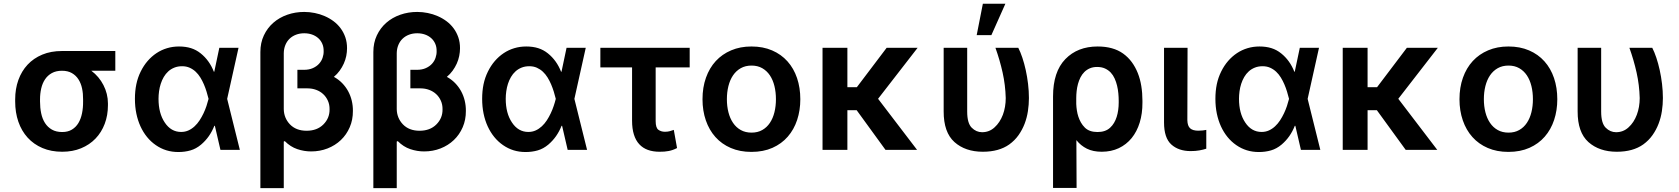

<svg xmlns="http://www.w3.org/2000/svg" viewBox="-20 -801 8972 1026"><path d="M311.1 -528.4H596.2V-422.9H468Q488.6 -407.7 505 -388.1Q521.3 -368.6 532.8 -346.2Q544.4 -323.9 550.6 -299Q556.8 -274.1 556.8 -248.6V-238.6Q556.8 -185 539.6 -139.4Q522.4 -93.8 490.4 -60.5Q458.5 -27.3 413.4 -8.7Q368.3 9.9 312.5 9.9Q253.6 9.9 206.9 -9.9Q160.2 -29.8 127.7 -65.5Q95.2 -101.2 78.1 -150.6Q61.1 -199.9 61.1 -258.5V-269.9Q61.1 -326 78.1 -373.4Q95.2 -420.8 127.3 -455.3Q159.4 -489.7 205.8 -509.1Q252.1 -528.4 311.1 -528.4ZM193.9 -269.9V-258.5Q193.9 -225.1 200.1 -195.5Q206.3 -165.8 220.5 -143.6Q234.7 -121.4 257.3 -108.5Q279.8 -95.5 312.5 -95.5Q343 -95.5 364.3 -108.5Q385.7 -121.4 399 -143.6Q412.3 -165.8 418.3 -195.5Q424.4 -225.1 424 -258.5V-269.9Q424.4 -300.8 418.5 -328.5Q412.6 -356.2 399.1 -377.1Q385.7 -398.1 364 -410.5Q342.3 -422.9 311.1 -422.9Q279.5 -422.9 257.1 -410.5Q234.7 -398.1 220.7 -377.1Q206.7 -356.2 200.3 -328.5Q193.9 -300.8 193.9 -269.9Z M731.9 -418.7Q747.5 -450.3 768.8 -475Q790.1 -499.6 816.2 -517Q842.3 -534.4 872.7 -543.5Q903.1 -552.6 936.4 -552.6Q971.9 -552.6 1000.4 -543.7Q1028.8 -534.8 1052.6 -515.6Q1099.1 -478.3 1122.9 -417.6H1125L1152 -545.5H1254.6L1193.9 -272.7L1261.7 0H1158L1128.2 -128.6H1125.4Q1113.3 -98.4 1095.9 -73.5Q1078.5 -48.7 1054.7 -28.4Q1028.1 -6 997.9 2.7Q967.7 11.4 933.2 11.4Q898.8 11.4 869 2.1Q839.1 -7.1 812.5 -25.6Q786.2 -43.7 765.6 -69.1Q745 -94.5 730.6 -125.9Q716.3 -157.3 708.6 -194.2Q701 -231.2 701 -272.7Q701 -314.6 708.5 -350.5Q715.9 -386.4 731.9 -418.7ZM860.4 -146.3Q893.8 -95.9 947.8 -95.9Q969.1 -95.9 987 -104Q1005 -112.2 1019.9 -126.1Q1034.8 -139.9 1046.5 -157.8Q1058.2 -175.8 1067.5 -195.3Q1076.7 -214.8 1083.3 -234.4Q1089.8 -253.9 1094.1 -271.3L1094.5 -272.7L1094.1 -274.1Q1089.8 -291.5 1083.8 -311.3Q1077.8 -331 1069.6 -350.1Q1061.4 -369.3 1050.6 -386.9Q1039.8 -404.5 1025.6 -417.8Q1011.4 -431.1 993.4 -439.1Q975.5 -447.1 953.1 -447.1Q930 -447.1 911.6 -439.6Q893.1 -432.2 879.1 -419.4Q865.1 -406.6 855.1 -389.6Q845.2 -372.5 839 -353.2Q832.7 -333.8 829.9 -313.2Q827.1 -292.6 827.1 -273.1Q827.1 -195.7 860.4 -146.3Z M1605.8 -737.2Q1634.2 -737.2 1662.1 -731.5Q1690 -725.9 1715.4 -714.8Q1740.8 -703.8 1762.6 -687.5Q1784.4 -671.2 1800.4 -649.5Q1816.4 -627.8 1825.5 -601.4Q1834.5 -574.9 1834.5 -543.3Q1834.5 -522.7 1830.3 -501.8Q1826 -480.8 1817.1 -461.1Q1808.2 -441.4 1795.1 -423.3Q1782 -405.2 1764.2 -390.3Q1789.4 -376.4 1808.4 -356.9Q1827.4 -337.4 1840.4 -313.6Q1853.3 -289.8 1859.7 -263Q1866.1 -236.2 1865.8 -208.1Q1866.1 -160.9 1848.9 -121.1Q1831.7 -81.3 1801.5 -52.6Q1771.3 -23.8 1730.5 -7.8Q1689.6 8.2 1642.4 8.2Q1605.1 8.2 1568.7 -4.1Q1532.3 -16.3 1501.8 -46.9L1496.4 -44.7V204.5H1371.4V-523.1Q1371.4 -572.4 1390.1 -612Q1408.7 -651.6 1440.7 -679.5Q1472.7 -707.4 1515.3 -722.3Q1557.9 -737.2 1605.8 -737.2ZM1496.4 -516.7V-218Q1497.2 -170.5 1529.1 -136.7Q1562.1 -102.3 1618.3 -102.3Q1674.4 -102.3 1708.1 -136Q1741.8 -169.7 1741.1 -216.6Q1741.5 -241.8 1732.2 -262.6Q1723 -283.4 1707 -298.1Q1691.1 -312.9 1669.6 -320.8Q1648.1 -328.8 1623.6 -328.8H1569.2V-427.9H1604Q1631.7 -427.9 1651.8 -437Q1671.9 -446 1684.8 -460.2Q1697.8 -474.4 1703.8 -492.2Q1709.9 -509.9 1709.5 -527.3Q1709.9 -550.1 1701.9 -567.8Q1693.9 -585.6 1679.9 -597.8Q1665.8 -610.1 1646.8 -616.7Q1627.8 -623.2 1605.8 -623.2Q1582 -623.2 1562 -615.6Q1541.9 -608 1527.5 -594.1Q1513.1 -580.3 1505 -560.5Q1496.8 -540.8 1496.4 -516.7Z M2209.5 -737.2Q2237.9 -737.2 2265.8 -731.5Q2293.7 -725.9 2319.1 -714.8Q2344.5 -703.8 2366.3 -687.5Q2388.1 -671.2 2404.1 -649.5Q2420.1 -627.8 2429.2 -601.4Q2438.2 -574.9 2438.2 -543.3Q2438.2 -522.7 2433.9 -501.8Q2429.7 -480.8 2420.8 -461.1Q2411.9 -441.4 2398.8 -423.3Q2385.7 -405.2 2367.9 -390.3Q2393.1 -376.4 2412.1 -356.9Q2431.1 -337.4 2444.1 -313.6Q2457 -289.8 2463.4 -263Q2469.8 -236.2 2469.5 -208.1Q2469.8 -160.9 2452.6 -121.1Q2435.4 -81.3 2405.2 -52.6Q2375 -23.8 2334.2 -7.8Q2293.3 8.2 2246.1 8.2Q2208.8 8.2 2172.4 -4.1Q2136 -16.3 2105.5 -46.9L2100.1 -44.7V204.5H1975.1V-523.1Q1975.1 -572.4 1993.8 -612Q2012.4 -651.6 2044.4 -679.5Q2076.3 -707.4 2119 -722.3Q2161.6 -737.2 2209.5 -737.2ZM2100.1 -516.7V-218Q2100.9 -170.5 2132.8 -136.7Q2165.8 -102.3 2221.9 -102.3Q2278.1 -102.3 2311.8 -136Q2345.5 -169.7 2344.8 -216.6Q2345.2 -241.8 2335.9 -262.6Q2326.7 -283.4 2310.7 -298.1Q2294.7 -312.9 2273.3 -320.8Q2251.8 -328.8 2227.3 -328.8H2172.9V-427.9H2207.7Q2235.4 -427.9 2255.5 -437Q2275.6 -446 2288.5 -460.2Q2301.5 -474.4 2307.5 -492.2Q2313.6 -509.9 2313.2 -527.3Q2313.6 -550.1 2305.6 -567.8Q2297.6 -585.6 2283.6 -597.8Q2269.5 -610.1 2250.5 -616.7Q2231.5 -623.2 2209.5 -623.2Q2185.7 -623.2 2165.7 -615.6Q2145.6 -608 2131.2 -594.1Q2116.8 -580.3 2108.7 -560.5Q2100.5 -540.8 2100.1 -516.7Z M2587.4 -418.7Q2603 -450.3 2624.3 -475Q2645.6 -499.6 2671.7 -517Q2697.8 -534.4 2728.2 -543.5Q2758.5 -552.6 2791.9 -552.6Q2827.4 -552.6 2855.8 -543.7Q2884.2 -534.8 2908 -515.6Q2954.5 -478.3 2978.3 -417.6H2980.5L3007.5 -545.5H3110.1L3049.4 -272.7L3117.2 0H3013.5L2983.7 -128.6H2980.8Q2968.8 -98.4 2951.3 -73.5Q2933.9 -48.7 2910.2 -28.4Q2883.5 -6 2853.3 2.7Q2823.2 11.4 2788.7 11.4Q2754.3 11.4 2724.4 2.1Q2694.6 -7.1 2668 -25.6Q2641.7 -43.7 2621.1 -69.1Q2600.5 -94.5 2586.1 -125.9Q2571.7 -157.3 2564.1 -194.2Q2556.5 -231.2 2556.5 -272.7Q2556.5 -314.6 2563.9 -350.5Q2571.4 -386.4 2587.4 -418.7ZM2715.9 -146.3Q2749.3 -95.9 2803.3 -95.9Q2824.6 -95.9 2842.5 -104Q2860.4 -112.2 2875.4 -126.1Q2890.3 -139.9 2902 -157.8Q2913.7 -175.8 2922.9 -195.3Q2932.2 -214.8 2938.7 -234.4Q2945.3 -253.9 2949.6 -271.3L2949.9 -272.7L2949.6 -274.1Q2945.3 -291.5 2939.3 -311.3Q2933.2 -331 2925.1 -350.1Q2916.9 -369.3 2906.1 -386.9Q2895.2 -404.5 2881 -417.8Q2866.8 -431.1 2848.9 -439.1Q2831 -447.1 2808.6 -447.1Q2785.5 -447.1 2767 -439.6Q2748.6 -432.2 2734.6 -419.4Q2720.5 -406.6 2710.6 -389.6Q2700.6 -372.5 2694.4 -353.2Q2688.2 -333.8 2685.4 -313.2Q2682.5 -292.6 2682.5 -273.1Q2682.5 -195.7 2715.9 -146.3Z M3665.5 -545.5V-440.7H3483.7V-154.1Q3483.7 -117.5 3498.6 -107.2Q3513.1 -96.9 3533 -96.9Q3548.7 -96.9 3559.3 -100.1Q3570 -103.3 3580.6 -106.9L3598 -9.9Q3586.3 -3.9 3575.3 0Q3564.3 3.9 3553.1 6Q3541.9 8.2 3530 9.1Q3518.1 9.9 3504.6 9.9Q3469.5 9.9 3442.1 0Q3414.8 -9.9 3396 -30.4Q3377.1 -50.8 3367.4 -82.2Q3357.6 -113.6 3357.6 -156.2V-440.7H3188.2V-545.5Z M3995.4 -552.6Q4057.5 -552.6 4106 -531.6Q4154.5 -510.7 4188 -473.2Q4221.6 -435.7 4239.2 -383.9Q4256.7 -332 4256.7 -270.6Q4256.7 -211.3 4239.7 -160Q4222.7 -108.7 4189.6 -70.7Q4156.6 -32.7 4107.8 -11Q4058.9 10.7 3995.4 10.7Q3933.6 10.7 3885.1 -10.3Q3836.6 -31.2 3803.1 -68.7Q3769.5 -106.2 3751.8 -157.8Q3734 -209.5 3734 -270.6Q3734 -333.8 3752.5 -385.8Q3771 -437.9 3805 -474.8Q3839.1 -511.7 3887.4 -532.1Q3935.7 -552.6 3995.4 -552.6ZM3864.3 -271Q3864.3 -233.7 3872.5 -201.2Q3880.7 -168.7 3897.2 -144.4Q3913.7 -120 3938.4 -106.2Q3963.1 -92.3 3996.1 -92.3Q4028.8 -92.3 4053.3 -106.2Q4077.8 -120 4094.1 -144.4Q4110.4 -168.7 4118.4 -201.2Q4126.4 -233.7 4126.4 -271Q4126.4 -308.2 4118.4 -341.1Q4110.4 -373.9 4094.1 -398.3Q4077.8 -422.6 4053.3 -436.6Q4028.8 -450.6 3996.1 -450.6Q3963.1 -450.6 3938.4 -436.6Q3913.7 -422.6 3897.2 -398.3Q3880.7 -373.9 3872.5 -341.1Q3864.3 -308.2 3864.3 -271Z M4508.2 -545.5V-335.2H4558.9L4718 -545.5H4883.5L4672.2 -273.1L4880.7 0H4712L4557.9 -212H4508.2V0H4375.4V-545.5Z M5022.7 -206V-545.5H5148.4V-204.5Q5148.4 -142.8 5172.6 -118.6Q5196.7 -94.5 5228 -94.5Q5266.7 -94.5 5294.7 -120.4Q5308.9 -133.2 5320.1 -150.2Q5331.3 -167.3 5339 -187.5Q5346.6 -207.7 5350.5 -230.5Q5354.4 -253.2 5354.4 -277Q5352.6 -346.6 5337.7 -413.4Q5322.8 -480.1 5299.4 -545.5H5421.5Q5432.9 -523.4 5443.2 -492.7Q5453.5 -462 5461.3 -426.5Q5469.1 -391 5473.7 -352.6Q5478.3 -314.3 5478.3 -277Q5478.3 -242.5 5473 -207.4Q5467.7 -172.2 5455.3 -139.7Q5442.8 -107.2 5422.8 -78.8Q5402.7 -50.4 5373.2 -29.1Q5318.2 9.9 5231.9 9.9Q5138.5 9.9 5080.3 -41.9Q5022.4 -93.8 5022.7 -206ZM5199.2 -613.3 5232.2 -781.2H5352.6L5277.7 -613.3Z M5607.2 203.1V-285.5Q5607.2 -417.3 5672.9 -485.1Q5738.3 -552.6 5845.5 -552.6Q5929 -552.6 5981.9 -514.6Q6008.5 -495.4 6027.9 -469.1Q6047.2 -442.8 6060 -410.7Q6072.8 -378.6 6078.8 -341.3Q6084.9 -304 6084.9 -262.8V-252.8Q6085.2 -194.2 6070.3 -146Q6055.4 -97.7 6027.2 -63Q5998.9 -28.4 5958.5 -9.2Q5918 9.9 5867.2 9.9Q5821 9.9 5788.2 -6.4Q5755.3 -22.7 5731.9 -52.2L5733 203.1ZM5731.2 -245.4Q5731.9 -228 5734.6 -210.8Q5737.2 -193.5 5742.5 -177.4Q5747.9 -161.2 5756.2 -146.5Q5764.6 -131.7 5777 -119.3Q5800.8 -95.5 5844.8 -95.5Q5887.1 -95.5 5911.9 -118.3Q5924.4 -129.6 5933.1 -144.4Q5941.8 -159.1 5947.3 -176.5Q5952.8 -193.9 5955.4 -213.2Q5958.1 -232.6 5958.1 -252.8V-262.8Q5958.1 -281.6 5956.1 -302.4Q5954.2 -323.2 5949.4 -343.2Q5944.6 -363.3 5936.4 -381.4Q5928.3 -399.5 5915.5 -413.2Q5902.7 -426.8 5884.8 -435Q5866.8 -443.2 5842.7 -443.2Q5820.7 -443.2 5803.8 -435.9Q5786.9 -428.6 5774.5 -416.2Q5762.1 -403.8 5753.7 -387.3Q5745.4 -370.7 5740.4 -352.3Q5735.4 -333.8 5733.3 -314.3Q5731.2 -294.7 5731.2 -276.6Z M6200.3 -545.5H6326L6324.9 -158.7Q6325.6 -128.2 6339.7 -115.4Q6353.7 -102.6 6383.9 -102.6Q6397 -102.6 6408 -104Q6419 -105.5 6426.1 -106.9V-6.4Q6410.2 -1.1 6389.2 2.7Q6368.3 6.4 6342.7 6.4Q6278.4 6.4 6239.3 -28.8Q6200.3 -63.9 6200.3 -147Z M6505.7 -418.7Q6521.3 -450.3 6542.6 -475Q6563.9 -499.6 6590 -517Q6616.1 -534.4 6646.5 -543.5Q6676.8 -552.6 6710.2 -552.6Q6745.7 -552.6 6774.1 -543.7Q6802.6 -534.8 6826.3 -515.6Q6872.9 -478.3 6896.7 -417.6H6898.8L6925.8 -545.5H7028.4L6967.7 -272.7L7035.5 0H6931.8L6902 -128.6H6899.1Q6887.1 -98.4 6869.7 -73.5Q6852.3 -48.7 6828.5 -28.4Q6801.8 -6 6771.7 2.7Q6741.5 11.4 6707 11.4Q6672.6 11.4 6642.8 2.1Q6612.9 -7.1 6586.3 -25.6Q6560 -43.7 6539.4 -69.1Q6518.8 -94.5 6504.4 -125.9Q6490.1 -157.3 6482.4 -194.2Q6474.8 -231.2 6474.8 -272.7Q6474.8 -314.6 6482.2 -350.5Q6489.7 -386.4 6505.7 -418.7ZM6634.2 -146.3Q6667.6 -95.9 6721.6 -95.9Q6742.9 -95.9 6760.8 -104Q6778.8 -112.2 6793.7 -126.1Q6808.6 -139.9 6820.3 -157.8Q6832 -175.8 6841.3 -195.3Q6850.5 -214.8 6857.1 -234.4Q6863.6 -253.9 6867.9 -271.3L6868.3 -272.7L6867.9 -274.1Q6863.6 -291.5 6857.6 -311.3Q6851.6 -331 6843.4 -350.1Q6835.2 -369.3 6824.4 -386.9Q6813.6 -404.5 6799.4 -417.8Q6785.2 -431.1 6767.2 -439.1Q6749.3 -447.1 6726.9 -447.1Q6703.8 -447.1 6685.4 -439.6Q6666.9 -432.2 6652.9 -419.4Q6638.8 -406.6 6628.9 -389.6Q6619 -372.5 6612.7 -353.2Q6606.5 -333.8 6603.7 -313.2Q6600.9 -292.6 6600.9 -273.1Q6600.9 -195.7 6634.2 -146.3Z M7288 -545.5V-335.2H7338.8L7497.9 -545.5H7663.4L7452.1 -273.1L7660.5 0H7491.8L7337.7 -212H7288V0H7155.2V-545.5Z M8040.5 -552.6Q8102.6 -552.6 8151.1 -531.6Q8199.6 -510.7 8233.1 -473.2Q8266.7 -435.7 8284.3 -383.9Q8301.8 -332 8301.8 -270.6Q8301.8 -211.3 8284.8 -160Q8267.8 -108.7 8234.7 -70.7Q8201.7 -32.7 8152.9 -11Q8104 10.7 8040.5 10.7Q7978.7 10.7 7930.2 -10.3Q7881.7 -31.2 7848.2 -68.7Q7814.6 -106.2 7796.9 -157.8Q7779.1 -209.5 7779.1 -270.6Q7779.1 -333.8 7797.6 -385.8Q7816.1 -437.9 7850.1 -474.8Q7884.2 -511.7 7932.5 -532.1Q7980.8 -552.6 8040.5 -552.6ZM7909.4 -271Q7909.4 -233.7 7917.6 -201.2Q7925.8 -168.7 7942.3 -144.4Q7958.8 -120 7983.5 -106.2Q8008.2 -92.3 8041.2 -92.3Q8073.9 -92.3 8098.4 -106.2Q8122.9 -120 8139.2 -144.4Q8155.5 -168.7 8163.5 -201.2Q8171.5 -233.7 8171.5 -271Q8171.5 -308.2 8163.5 -341.1Q8155.5 -373.9 8139.2 -398.3Q8122.9 -422.6 8098.4 -436.6Q8073.9 -450.6 8041.2 -450.6Q8008.2 -450.6 7983.5 -436.6Q7958.8 -422.6 7942.3 -398.3Q7925.8 -373.9 7917.6 -341.1Q7909.4 -308.2 7909.4 -271Z M8410.5 -206V-545.5H8536.2V-204.5Q8536.2 -142.8 8560.4 -118.6Q8584.5 -94.5 8615.8 -94.5Q8654.5 -94.5 8682.5 -120.4Q8696.7 -133.2 8707.9 -150.2Q8719.1 -167.3 8726.7 -187.5Q8734.4 -207.7 8738.3 -230.5Q8742.2 -253.2 8742.2 -277Q8740.4 -346.6 8725.5 -413.4Q8710.6 -480.1 8687.1 -545.5H8809.3Q8820.7 -523.4 8831 -492.7Q8841.3 -462 8849.1 -426.5Q8856.9 -391 8861.5 -352.6Q8866.1 -314.3 8866.1 -277Q8866.1 -242.5 8860.8 -207.4Q8855.5 -172.2 8843 -139.7Q8830.6 -107.2 8810.5 -78.8Q8790.5 -50.4 8761 -29.1Q8706 9.9 8619.7 9.9Q8526.3 9.9 8468 -41.9Q8410.2 -93.8 8410.5 -206Z"/></svg>

Font: Inter P Semi Bold
Style: Regular
Weight: 600
Designer: Rasmus Andersson
Foundry: rsms
Version: Version 3.018;git-588b23468